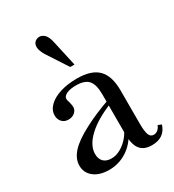

<svg xmlns="http://www.w3.org/2000/svg" viewBox="-178 -826 852 940"><g transform="rotate(-30 248.0 -356.0)"><path d="M404 12Q359 12 338 -15Q317 -42 317 -99V-326Q317 -381 296.5 -404.5Q276 -428 227 -428Q193 -428 173 -418.5Q153 -409 153 -393Q153 -389 154.5 -384Q156 -379 158 -373Q163 -352 163 -344Q163 -326 149 -313.5Q135 -301 112 -301Q90 -301 76.5 -315.5Q63 -330 63 -352Q63 -382 87 -405.5Q111 -429 152.5 -442Q194 -455 248 -455Q329 -455 366.5 -417Q404 -379 404 -297V-111Q404 -65 411.5 -46.5Q419 -28 437 -28Q450 -28 460.5 -37Q471 -46 476 -60L496 -52Q476 12 404 12ZM162 12Q109 12 77 -13Q45 -38 45 -79Q45 -118 77.5 -153.5Q110 -189 180 -225Q210 -241 248.5 -257.5Q287 -274 330 -289L331 -268Q240 -232 190 -185Q140 -138 140 -90Q140 -62 155.5 -46.5Q171 -31 200 -31Q227 -31 253 -46Q279 -61 299.5 -85.5Q320 -110 329 -140L335 -101Q310 -48 264 -18Q218 12 162 12ZM248 -520 171 -638Q164 -650 159 -662.5Q154 -675 154 -686Q154 -705 165 -714.5Q176 -724 191 -724Q205 -724 218.5 -711.5Q232 -699 239 -668L272 -520Z"/></g></svg>

Font: Baskervville Medium
Style: Regular
Weight: 500
Version: Version 1.100